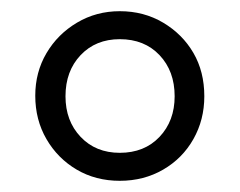

<svg xmlns="http://www.w3.org/2000/svg" viewBox="-20 -734 428 343"><path d="M194 -411Q151 -411 117 -431Q83 -451 63 -485.5Q43 -520 43 -563Q43 -605 63 -639Q83 -673 117.5 -693.5Q152 -714 194 -714Q237 -714 271.5 -693.5Q306 -673 325.5 -639.5Q345 -606 345 -562Q345 -520 325.5 -485.5Q306 -451 271.5 -431Q237 -411 194 -411ZM194 -461Q238 -461 265 -489.5Q292 -518 292 -562Q292 -607 265 -635.5Q238 -664 194 -664Q151 -664 124 -635.5Q97 -607 97 -562Q97 -518 124 -489.5Q151 -461 194 -461Z"/></svg>

Font: Nunito Sans 10pt SemiExpanded Light
Style: Regular
Weight: 300
Width: 6
Designer: Vernon Adams
Foundry: Vernon Adams
Version: Version 3.101;gftools[0.9.27]